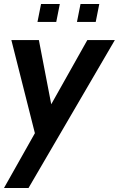

<svg xmlns="http://www.w3.org/2000/svg" viewBox="-23 -701 596 963"><path d="M-3 242 152 -33 34 -500H172L234 -178L415 -500H553L120 242ZM165 -591 182.9 -681H277L259.1 -591ZM363 -591 380.9 -681H475L457.1 -591Z"/></svg>

Font: Cabin VF Beta
Style: Italic
Weight: 400
Italic angle: -7°
Designer: Pablo Impallari
Foundry: Pablo Impallari. http://www.impallari.com Igino Marini. http://www.ikern.com
Version: Version 2.300